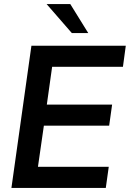

<svg xmlns="http://www.w3.org/2000/svg" viewBox="-20 -921 636 941"><path d="M36 0H498.5L513 -103.5H166L195 -305H515L529.5 -408.5H209.5L235.5 -593.5H582.5L596.5 -697H134ZM208.5 -901 332 -759H412.5L324.5 -901Z"/></svg>

Font: HK Grotesk SemiBold
Style: Italic
Weight: 600
Italic angle: -16°
Designer: Alfredo Marco Pradil
Foundry: Hanken Design Co.
Version: Version 3.001;FEAKit 1.0